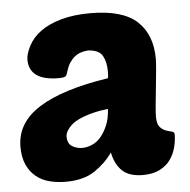

<svg xmlns="http://www.w3.org/2000/svg" viewBox="-45 -605 654 660"><g transform="rotate(-5 281.5 -275.0)"><path d="M322 -227Q294 -224 267 -217Q240 -210 219 -200Q198 -190 185 -174Q172 -158 172 -145Q172 -120 188 -110.5Q204 -101 222 -101Q239 -101 256.5 -108.5Q274 -116 287 -131.5Q300 -147 310 -170Q320 -193 322 -227ZM11 -123Q11 -206 92 -257Q173 -308 331 -332Q332 -334 332.5 -339.5Q333 -345 333 -356Q333 -388 321 -409.5Q309 -431 271 -433Q250 -431 237 -424.5Q224 -418 214.5 -406.5Q205 -395 201.5 -387Q198 -379 192 -361Q190 -352 183.5 -349.5Q177 -347 163 -347Q61 -347 61 -420Q61 -439 75.5 -467Q90 -495 118.5 -515.5Q147 -536 190 -548Q233 -560 290 -560Q401 -560 451 -514Q501 -468 501 -384Q501 -373 498.5 -344.5Q496 -316 492.5 -284.5Q489 -253 486.5 -225Q484 -197 484 -186Q484 -161 493 -150.5Q502 -140 513.5 -136Q525 -132 534 -130Q543 -128 543 -120Q543 -98 537 -75Q531 -52 517.5 -33Q504 -14 480.5 -2Q457 10 423 10Q375 10 351 -13Q327 -36 319 -77Q295 -42 256.5 -16Q218 10 156 10Q126 10 99.5 3Q73 -4 53.5 -20Q34 -36 22.5 -61.5Q11 -87 11 -123Z"/></g></svg>

Font: Poetsen One
Style: Regular
Weight: 400
Designer: Pablo Impallari, Rodrigo Fuenzalida
Foundry: Pablo Impallari, Rodrigo Fuenzalida
Version: Version 1.001; ttfautohint (v0.93) -l 8 -r 50 -G 200 -x 14 -